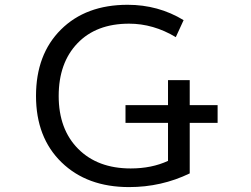

<svg xmlns="http://www.w3.org/2000/svg" viewBox="-20 -762 1040 794"><path d="M499 -253.9V-327.1H674.8V-430.7H764.6V-327.1H879.9V-253.9H764.6V-44.9Q647.5 11.7 513.7 11.7Q339.8 11.7 234.4 -90.8Q128.9 -193.4 128.9 -365.2Q128.9 -537.1 231.9 -639.6Q335 -742.2 507.8 -742.2Q634.8 -742.2 739.3 -678.7L707 -608.4Q614.3 -664.1 513.7 -664.1Q377.9 -664.1 300.3 -583Q222.7 -502 222.7 -365.2Q222.7 -227.5 303.2 -146.5Q383.8 -65.4 520.5 -65.4Q607.4 -65.4 674.8 -96.7V-253.9Z"/></svg>

Font: Gen Shin Gothic Monospace Regular
Style: Regular
Weight: 400
Designer: [Source Han Sans]
Ryoko NISHIZUKA  (kana & ideographs); Paul D. Hunt (Latin, Greek & Cyrillic); Wenlong ZHANG  (bopomofo
Version: Version 1.002.20150607